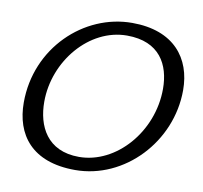

<svg xmlns="http://www.w3.org/2000/svg" viewBox="-78 -769 913 862"><g transform="rotate(10 378.5 -337.5)"><path d="M39 -249C39 -103 120 10 318 10C543 10 734 -191 734 -427C734 -572 648 -685 457 -685C237 -685 39 -498 39 -249ZM129 -268C129 -454 272 -625 444 -625C593 -625 644 -527 644 -417C644 -221 494 -51 325 -51C179 -51 129 -158 129 -268Z"/></g></svg>

Font: KpSans
Style: Italic
Weight: 400
Italic angle: -11°
Version: Version 0.66